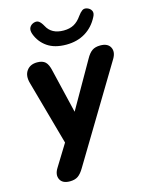

<svg xmlns="http://www.w3.org/2000/svg" viewBox="-133 -800 821 1070"><g transform="rotate(-15 278.0 -265.0)"><path d="M135 189Q92 189 78.5 161Q65 133 87 98L164 -27L61 -397Q48 -442 68 -470.5Q88 -499 129 -499Q160 -499 176 -484Q192 -469 200 -431L260 -179L412 -445Q428 -474 446 -486.5Q464 -499 493 -499Q536 -499 550.5 -471.5Q565 -444 544 -408L217 135Q200 164 182 176.5Q164 189 135 189ZM313 -552Q246 -552 204 -581Q162 -610 144 -659Q136 -682 143.5 -696.5Q151 -711 168 -717Q186 -723 198 -714.5Q210 -706 222 -684Q249 -632 319 -632Q354 -632 378.5 -645.5Q403 -659 423 -688Q436 -706 448 -714.5Q460 -723 477 -717Q494 -711 501 -696.5Q508 -682 497 -662Q470 -609 423 -580.5Q376 -552 313 -552Z"/></g></svg>

Font: Nunito ExtraBold
Style: Italic
Weight: 800
Italic angle: -9°
Designer: Vernon Adams
Foundry: Vernon Adams
Version: Version 3.601; ttfautohint (v1.8.2.53-6de2)